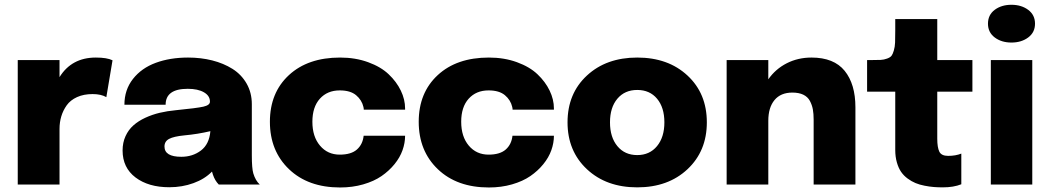

<svg xmlns="http://www.w3.org/2000/svg" viewBox="-20 -787 4468 819"><path d="M55.7 0V-530.8H233.9V-458Q285.6 -541.5 388.7 -541.5Q436.5 -541.5 460 -529.8L433.6 -372.6Q411.1 -385.7 375 -385.7Q336.9 -385.7 308.6 -372.8Q280.3 -359.9 264.6 -337.9Q249 -315.9 241.5 -290.8Q233.9 -265.6 233.9 -237.3V0Z M702.1 11.7Q613.3 11.7 558.1 -30Q502.9 -71.8 502.9 -145Q502.9 -178.7 515.4 -206.1Q527.8 -233.4 549.1 -252.2Q570.3 -271 599.9 -284.7Q629.4 -298.3 661.4 -305.9Q693.4 -313.5 730 -316.9Q819.3 -325.7 847.4 -332Q875.5 -338.4 875.5 -353V-354Q875.5 -378.4 849.9 -393.3Q824.2 -408.2 780.8 -408.2Q686.5 -408.2 686.5 -340.3H510.7Q510.7 -403.8 547.1 -450.2Q583.5 -496.6 644.3 -519Q705.1 -541.5 782.2 -541.5Q836.9 -541.5 885.3 -529.3Q933.6 -517.1 971.7 -493.2Q1009.8 -469.2 1032 -430.4Q1054.2 -391.6 1054.2 -342.3V-124.5Q1054.2 -68.8 1060.5 -47.4Q1069.8 -16.6 1087.9 0H913.1Q897 -16.1 888.2 -42Q885.3 -50.8 884.3 -55.2Q853.5 -23.4 805.4 -5.9Q757.3 11.7 702.1 11.7ZM753.4 -118.2Q801.8 -118.2 837.2 -145Q872.6 -171.9 877.4 -227.5Q823.7 -214.8 766.1 -209.5Q721.2 -205.1 701.4 -194.6Q681.6 -184.1 681.6 -162.1Q681.6 -118.2 753.4 -118.2Z M1430.7 12.7Q1294.4 12.7 1212.9 -65.2Q1131.3 -143.1 1131.3 -267.6Q1131.3 -391.6 1212.4 -466.6Q1293.5 -541.5 1430.7 -541.5Q1496.1 -541.5 1550.3 -521.7Q1604.5 -502 1637.9 -470.2Q1671.4 -438.5 1689.7 -400.6Q1708 -362.8 1708 -324.2V-319.3H1531.7Q1531.7 -324.7 1530.3 -330.6Q1523.4 -360.4 1499 -380.9Q1474.6 -401.4 1429.2 -401.4Q1376.5 -401.4 1344.5 -366Q1312.5 -330.6 1312.5 -267.6Q1312.5 -204.1 1345 -165.8Q1377.4 -127.4 1429.2 -127.4Q1478 -127.4 1502.7 -149.4Q1527.3 -171.4 1531.2 -208H1708Q1708 -177.2 1697 -146.2Q1686 -115.2 1662.8 -86.7Q1639.6 -58.1 1607.4 -35.9Q1575.2 -13.7 1529.3 -0.5Q1483.4 12.7 1430.7 12.7Z M2065.4 12.7Q1929.2 12.7 1847.7 -65.2Q1766.1 -143.1 1766.1 -267.6Q1766.1 -391.6 1847.2 -466.6Q1928.2 -541.5 2065.4 -541.5Q2130.9 -541.5 2185.1 -521.7Q2239.3 -502 2272.7 -470.2Q2306.2 -438.5 2324.5 -400.6Q2342.8 -362.8 2342.8 -324.2V-319.3H2166.5Q2166.5 -324.7 2165 -330.6Q2158.2 -360.4 2133.8 -380.9Q2109.4 -401.4 2064 -401.4Q2011.2 -401.4 1979.2 -366Q1947.3 -330.6 1947.3 -267.6Q1947.3 -204.1 1979.7 -165.8Q2012.2 -127.4 2064 -127.4Q2112.8 -127.4 2137.5 -149.4Q2162.1 -171.4 2166 -208H2342.8Q2342.8 -177.2 2331.8 -146.2Q2320.8 -115.2 2297.6 -86.7Q2274.4 -58.1 2242.2 -35.9Q2210 -13.7 2164.1 -0.5Q2118.2 12.7 2065.4 12.7Z M2400.9 -265.1Q2400.9 -388.2 2483.6 -464.8Q2566.4 -541.5 2698.2 -541.5Q2830.1 -541.5 2912.6 -464.8Q2995.1 -388.2 2995.1 -265.1Q2995.1 -142.6 2912.6 -65.2Q2830.1 12.2 2698.2 12.2Q2566.4 12.2 2483.6 -65.2Q2400.9 -142.6 2400.9 -265.1ZM2698.2 -125.5Q2751 -125.5 2782.5 -163.6Q2814 -201.7 2814 -265.1Q2814 -328.6 2782.7 -366Q2751.5 -403.3 2698.2 -403.3Q2645 -403.3 2613.5 -366Q2582 -328.6 2582 -265.1Q2582 -201.7 2613.5 -163.6Q2645 -125.5 2698.2 -125.5Z M3079.6 0V-530.8H3257.3V-448.7Q3288.1 -492.7 3335.9 -517.1Q3383.8 -541.5 3441.4 -541.5Q3537.1 -541.5 3583 -484.9Q3628.9 -428.2 3628.9 -329.1V0H3450.7V-276.9Q3450.7 -301.8 3447.3 -320.6Q3443.8 -339.4 3434.6 -356.7Q3425.3 -374 3406.5 -383.1Q3387.7 -392.1 3359.9 -392.1Q3310.1 -392.1 3283.7 -360.1Q3257.3 -328.1 3257.3 -272V0Z M4001.5 12.2Q3981 12.2 3962.9 10.7Q3944.8 9.3 3923.6 5.1Q3902.3 1 3885.3 -6.1Q3868.2 -13.2 3851.6 -25.4Q3835 -37.6 3823.7 -54Q3812.5 -70.3 3805.7 -94.2Q3798.8 -118.2 3798.8 -147.5V-396H3678.7V-530.8H3696.8Q3723.1 -530.8 3736.8 -531.5Q3750.5 -532.2 3763.9 -537.1Q3777.3 -542 3782.7 -548.8Q3788.1 -555.7 3792.7 -571.3Q3797.4 -586.9 3798.1 -605.7Q3798.8 -624.5 3798.8 -656.7V-705.6H3978V-530.8H4127.9V-396H3978V-195.3Q3978 -158.2 3986.8 -140.1Q3995.6 -122.1 4024.4 -122.1Q4056.2 -122.1 4080.6 -131.8V-1Q4047.9 12.2 4001.5 12.2Z M4194.3 -686Q4194.3 -723.6 4223.1 -745.1Q4252 -766.6 4294.4 -766.6Q4336.9 -766.6 4366 -744.9Q4395 -723.1 4395 -686Q4395 -648.9 4366 -627.2Q4336.9 -605.5 4294.4 -605.5Q4252 -605.5 4223.1 -627.2Q4194.3 -648.9 4194.3 -686ZM4206.5 0V-530.8H4383.3V0Z"/></svg>

Font: Epilogue ExtraBold
Style: Regular
Weight: 800
Designer: Tyler Finck
Foundry: Etcetera Type Co
Version: Version 2.112